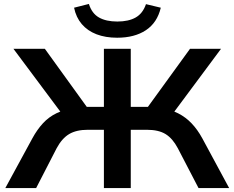

<svg xmlns="http://www.w3.org/2000/svg" viewBox="-20 -952 1187 972"><path d="M7 0 144 -252Q168 -296 197.5 -328Q227 -360 266.5 -379Q306 -398 357 -405L301 -366L48 -705H207L433 -392L404 -411H506V-705H642V-411H745L715 -392L942 -705H1099L847 -366L792 -405Q843 -398 881.5 -378.5Q920 -359 950 -327.5Q980 -296 1004 -252L1140 0H985L880 -202Q854 -251 818.5 -273Q783 -295 723 -295H642V0H506V-295H425Q367 -295 330.5 -273.5Q294 -252 267 -202L163 0ZM573 -761Q514 -761 468.5 -778.5Q423 -796 394 -830Q365 -864 355 -913L430 -932Q445 -884 481 -863.5Q517 -843 574 -843Q631 -843 667 -863.5Q703 -884 719 -931L794 -913Q776 -837 718.5 -799Q661 -761 573 -761Z"/></svg>

Font: Nunito Sans 10pt SemiExpanded
Style: Bold
Weight: 700
Width: 6
Designer: Vernon Adams
Foundry: Vernon Adams
Version: Version 3.101;gftools[0.9.27]